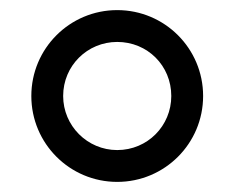

<svg xmlns="http://www.w3.org/2000/svg" viewBox="-20 -752 464 380"><path d="M212 -392C306 -392 382 -468 382 -562C382 -656 306 -732 212 -732C118 -732 42 -656 42 -562C42 -468 118 -392 212 -392ZM212 -455C153 -455 105 -503 105 -562C105 -622 153 -669 212 -669C272 -669 319 -622 319 -562C319 -503 272 -455 212 -455Z"/></svg>

Font: Uncut Sans Book
Style: Regular
Weight: 350
Designer: Kasper Nordkvist
Foundry: UNCUT.wtf
Version: Version 1.304;Glyphs 3.2 (3246)